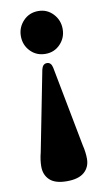

<svg xmlns="http://www.w3.org/2000/svg" viewBox="-85 -626 451 826"><g transform="rotate(-10 140.0 -213.0)"><path d="M139 159Q88 159 64.2 136.8Q40.5 114.5 40.5 78Q40.5 49.5 49 16.5L117.5 -332.5Q123 -356.5 141.5 -356.5Q160 -356.5 165 -332.5L232 17.5Q236.5 36 238.2 50.8Q240 65.5 240 78.5Q240 115 215 137Q190 159 139 159ZM143.5 -583.5Q182 -583.5 208 -555.8Q234 -528 234 -489.5Q234 -451 208 -423.8Q182 -396.5 143.5 -396.5Q103.5 -396.5 77.5 -423.8Q51.5 -451 51.5 -489.5Q51.5 -528 77.8 -555.8Q104 -583.5 143.5 -583.5Z"/></g></svg>

Font: Fraunces 144pt Soft
Style: Bold
Weight: 700
Version: Version 1.000;[0bf87f6ff]